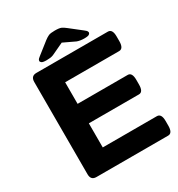

<svg xmlns="http://www.w3.org/2000/svg" viewBox="-200 -989 1037 1118"><g transform="rotate(-30 319.0 -430.0)"><path d="M120 0Q83 0 83 -40V-660Q83 -700 120 -700H601Q631 -700 631 -650V-619Q631 -569 601 -569H238V-424H575Q604 -424 604 -374V-343Q604 -293 575 -293H238V-131H602Q632 -131 632 -81V-50Q632 0 602 0ZM209 -734Q184 -734 176.5 -740Q169 -746 169 -751Q169 -754 171 -759Q173 -764 186 -774L266 -837Q282 -849 294.5 -854.5Q307 -860 336 -860Q367 -860 379.5 -854Q392 -848 407 -836L486 -774Q499 -764 501 -759Q503 -754 503 -751Q503 -746 496 -740Q489 -734 463 -734Q450 -734 437 -736Q424 -738 414 -742L336 -779L255 -741Q245 -737 234 -735.5Q223 -734 209 -734Z"/></g></svg>

Font: Asap Expanded
Style: Bold
Weight: 700
Width: 7
Designer: Pablo Cosgaya
Foundry: Omnibus-Type
Version: Version 3.001; ttfautohint (v1.8.4.7-5d5b)